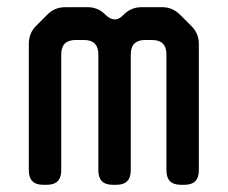

<svg xmlns="http://www.w3.org/2000/svg" viewBox="-20 -505 632 533"><path d="M100 8H110Q150 8 150 -32V-354Q150 -394 190 -394H213Q253 -394 253 -354V-32Q253 8 293 8H303Q343 8 343 -32V-354Q343 -394 383 -394H402Q442 -394 442 -354V-32Q442 8 482 8H492Q532 8 532 -32V-383Q532 -412 512 -432L480 -464Q459 -485 431 -485H372Q344 -485 323 -464L321 -462Q310 -451 299 -451Q286 -451 273 -464Q252 -485 224 -485H161Q132 -485 112 -465L80 -433Q60 -413 60 -383V-32Q60 8 100 8Z"/></svg>

Font: WDXL Lubrifont SC
Style: Regular
Weight: 400
Designer: [WDXL Lubrifont] Copyright 2020-2022 (c) NightFurySL2001, Skr-ZERO; [ZCOOL QingKe HuangYou] Copyright 2018-2022 (c) The 
Version: Version 2.001;hotconv 1.1.1;makeotfexe 2.6.0